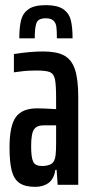

<svg xmlns="http://www.w3.org/2000/svg" viewBox="-20 -718 357 746"><path d="M17 -145Q17 -229 41.5 -263Q66 -297 124 -297Q147 -297 198 -294V-336Q198 -389 193.5 -410Q189 -431 174.5 -437.5Q160 -444 122 -444Q85 -444 61.5 -440.5Q38 -437 34 -437V-508Q97 -518 148 -518Q200 -518 229 -502.5Q258 -487 271 -449Q284 -411 284 -340V0H204L200 -58H195Q190 -23 169 -7.5Q148 8 117 8Q77 8 55.5 -7Q34 -22 25.5 -55Q17 -88 17 -145ZM196 -115Q198 -131 198 -162V-197V-231H149Q123 -231 112 -215Q101 -199 101 -150Q101 -106 109 -89.5Q117 -73 143 -73Q165 -73 179 -81Q193 -89 196 -115ZM262 -569H201Q201 -599 199 -614Q197 -629 187.5 -638Q178 -647 158 -647Q129 -647 122 -629.5Q115 -612 115 -569H55Q55 -613 62 -640Q69 -667 91 -682.5Q113 -698 158 -698Q203 -698 225.5 -682.5Q248 -667 255 -640Q262 -613 262 -569Z"/></svg>

Font: Saira Ultra Condensed SemiBold
Style: Regular
Weight: 600
Width: 1
Designer: Hector Gatti with collaboration of the Omnibus-Type team
Foundry: Omnibus-Type
Version: Version 1.001; ttfautohint (v1.8)